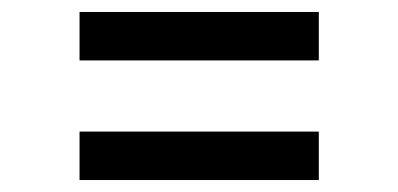

<svg xmlns="http://www.w3.org/2000/svg" viewBox="-20 -458 666 321"><path d="M113 -357V-438H513V-357ZM113 -157V-238H513V-157Z"/></svg>

Font: Figtree Medium
Style: Regular
Weight: 500
Designer: Erik Kennedy
Foundry: Erik Kennedy
Version: Version 2.001; ttfautohint (v1.8.4.7-5d5b);gftools[0.9.27]